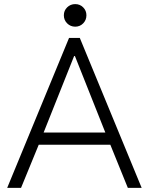

<svg xmlns="http://www.w3.org/2000/svg" viewBox="-20 -902 715 922"><path d="M311.5 -719.7H363.3L660.2 0H593.8L509.8 -207H166L81.1 0H14.6ZM485.8 -265.6 339.8 -632.8H335.9L189.5 -265.6ZM286.6 -828.6Q286.6 -851.1 302.5 -866.7Q318.4 -882.3 341.3 -882.3Q363.8 -882.3 379.4 -866.7Q395 -851.1 395 -828.6Q395 -805.7 379.4 -789.8Q363.8 -773.9 341.3 -773.9Q318.4 -773.9 302.5 -789.8Q286.6 -805.7 286.6 -828.6Z"/></svg>

Font: Reddit Sans Fudge Light
Style: Regular
Weight: 300
Designer: Stephen Hutchings
Foundry: Reddit
Version: Version 1.013